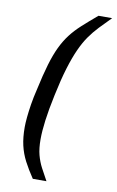

<svg xmlns="http://www.w3.org/2000/svg" viewBox="-98 -795 605 997"><g transform="rotate(10 205.0 -296.5)"><path d="M149 150Q120 107 100 68.5Q80 30 70.5 -11.5Q61 -53 61 -107Q61 -129 64 -160Q67 -191 73 -229Q79 -267 90 -312Q107 -391 123.5 -446.5Q140 -502 159 -541.5Q178 -581 202 -612.5Q226 -644 259.5 -674.5Q293 -705 338 -743H410Q378 -711 350.5 -682Q323 -653 301 -621.5Q279 -590 259.5 -547Q240 -504 221.5 -443.5Q203 -383 185 -297Q168 -217 160.5 -159.5Q153 -102 153 -59Q153 -11 162 23Q171 57 186.5 86.5Q202 116 221 150Z"/></g></svg>

Font: Saira Thin Medium
Style: Italic
Weight: 500
Italic angle: -12°
Version: Version 1.101